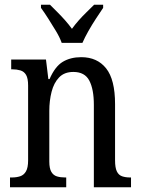

<svg xmlns="http://www.w3.org/2000/svg" viewBox="-20 -786 594 806"><path d="M22 0V-41H30Q49 -41 64.5 -46Q80 -51 89 -66.5Q98 -82 98 -113V-427Q98 -457 89.5 -471.5Q81 -486 65.5 -490.5Q50 -495 32 -495H27V-536H173L183 -454H188Q211 -507 243.5 -526.5Q276 -546 321 -546Q388 -546 425.5 -499Q463 -452 463 -349V-113Q463 -82 470.5 -66.5Q478 -51 492.5 -46Q507 -41 526 -41H530V0H374V-346Q374 -411 355 -447.5Q336 -484 288 -484Q250 -484 228 -461Q206 -438 196.5 -400.5Q187 -363 187 -321V-108Q187 -79 195.5 -64.5Q204 -50 219 -45.5Q234 -41 253 -41H258V0ZM239 -606Q231 -629 215 -655.5Q199 -682 182.5 -708Q166 -734 152 -753V-766H190Q205 -751 221.5 -734.5Q238 -718 253.5 -700.5Q269 -683 282 -665Q295 -683 310.5 -700.5Q326 -718 343 -734.5Q360 -751 375 -766H413V-753Q400 -734 383 -708Q366 -682 351 -655.5Q336 -629 326 -606Z"/></svg>

Font: Noto Serif Khmer Condensed
Style: Regular
Weight: 400
Width: 3
Designer: Danh Hong and the Monotype Design Team
Foundry: Monotype Imaging Inc.
Version: Version 2.004